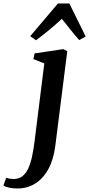

<svg xmlns="http://www.w3.org/2000/svg" viewBox="-142 -840 518 1116"><path d="M179.5 7.5Q169 88.5 138.5 143.8Q108 199 62 227.2Q16 255.5 -40.5 255.5Q-66 255.5 -88.8 250.8Q-111.5 246 -122 238L-106 193.5Q-98.5 196.5 -85.8 198.5Q-73 200.5 -63 200.5Q-32.5 200.5 -11.8 184.2Q9 168 22.5 138.5Q36 109 44.5 68.8Q53 28.5 59 -19L115.5 -471.5L52 -496.5L59 -529.5L226 -554.5L249 -542.5ZM67.5 -606 33.5 -629.5 195 -820H261L356 -628L318.5 -607Q293 -635.5 268.2 -667Q243.5 -698.5 217.5 -730.5Q183 -698.5 145 -667Q107 -635.5 67.5 -606Z"/></svg>

Font: Merriweather 48pt SemiBold
Style: Italic
Weight: 600
Italic angle: -7.8°
Designer: Eben Sorkin
Foundry: Eben Sorkin
Version: Version 2.101